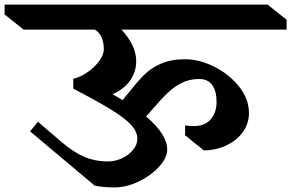

<svg xmlns="http://www.w3.org/2000/svg" viewBox="-99 -806 1268 836"><path d="M494 -540Q494 -492 466.5 -454Q439 -416 391 -396Q419 -380 435 -370L455 -395Q498 -449 527.5 -479Q557 -509 601 -528.5Q645 -548 707 -548Q769 -548 834 -515.5Q899 -483 942 -429Q985 -375 985 -313Q985 -270 960 -233.5Q935 -197 890 -174.5Q845 -152 789 -151L707 -217V-260Q726 -257 745 -257Q793 -257 818.5 -286.5Q844 -316 844 -362Q844 -410 825 -436Q806 -462 768 -462Q726 -462 693 -445.5Q660 -429 632.5 -403Q605 -377 561 -326Q551 -313 537 -299Q629 -221 629 -155Q629 -119 593.5 -80Q558 -41 504.5 -15.5Q451 10 401 10Q347 10 313 2L32 -234L66 -276L171 -186Q223 -142 269.5 -122.5Q316 -103 370 -103Q403 -103 432.5 -117Q462 -131 480.5 -153.5Q499 -176 499 -201Q499 -231 475 -259Q451 -287 391.5 -324.5Q332 -362 220 -420V-463Q251 -470 282 -491.5Q313 -513 333 -540.5Q353 -568 353 -591Q353 -622 343 -644Q333 -666 314 -677H4L-79 -743V-786H1066L1149 -720V-677H430Q460 -645 477 -610Q494 -575 494 -540Z"/></svg>

Font: InknutAntiqua
Style: Medium
Weight: 500
Designer: Claus Eggers Srensen
Foundry: Claus Eggers Srensen
Version: Version 1.000; ttfautohint (v1.2) -l 7 -r 28 -G 50 -x 13 -D 